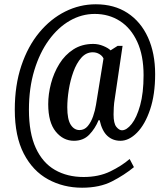

<svg xmlns="http://www.w3.org/2000/svg" viewBox="-20 -734 782 896"><path d="M363 142Q276 142 204.5 103Q133 64 91 -17Q49 -98 49 -222Q49 -336 79.5 -427Q110 -518 163 -582Q216 -646 284 -680Q352 -714 427 -714Q513 -714 575 -673.5Q637 -633 670.5 -559.5Q704 -486 704 -388Q704 -293 680.5 -223Q657 -153 619.5 -115Q582 -77 542 -77Q506 -77 481 -100Q456 -123 445 -173H440Q424 -134 396.5 -105.5Q369 -77 325 -77Q275 -77 240 -120Q205 -163 205 -248Q205 -295 218 -344.5Q231 -394 257 -436Q283 -478 322.5 -503.5Q362 -529 415 -529Q439 -529 462 -519.5Q485 -510 496 -499L529 -520H552L516 -276Q512 -253 511 -232.5Q510 -212 510 -200Q510 -158 523 -142Q536 -126 549 -126Q571 -126 594.5 -155.5Q618 -185 634 -242.5Q650 -300 650 -383Q650 -475 620.5 -539Q591 -603 539.5 -636Q488 -669 422 -669Q361 -669 306 -637.5Q251 -606 208 -547Q165 -488 140 -405.5Q115 -323 115 -222Q115 -113 147 -43.5Q179 26 236.5 59Q294 92 370 92Q441 92 494.5 66Q548 40 585 8L605 46Q560 83 502.5 112.5Q445 142 363 142ZM351 -127Q374 -127 389.5 -145.5Q405 -164 414.5 -191.5Q424 -219 428 -245L463 -461Q458 -473 444 -481.5Q430 -490 413 -490Q382 -490 359.5 -464.5Q337 -439 322.5 -399Q308 -359 301 -315Q294 -271 294 -233Q294 -177 310 -152Q326 -127 351 -127Z"/></svg>

Font: Noto Serif Ethiopic ExtraCondensed SemiBold
Style: Regular
Weight: 600
Width: 2
Designer: Monotype Design Team
Foundry: Monotype Imaging Inc.
Version: Version 2.102; ttfautohint (v1.8.4.7-5d5b)